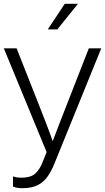

<svg xmlns="http://www.w3.org/2000/svg" viewBox="-25 -810 550 1005"><path d="M93 175Q59 175 43 166V114H46Q54 117 63.5 118.5Q73 120 89 120Q135 120 159 99Q183 78 199 36L219 -14L-5 -557H62L178 -263Q196 -217 214.5 -169.5Q233 -122 251 -71Q270 -122 288.5 -169.5Q307 -217 325 -263L440 -557H505L260 46Q245 84 224.5 113.5Q204 143 172.5 159Q141 175 93 175ZM225 -656 314 -790H383L275 -656Z"/></svg>

Font: BDO Grotesk Light
Style: Regular
Weight: 300
Designer: Deni Anggara
Foundry: Lokal Container
Version: Version 2.000